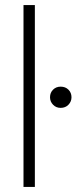

<svg xmlns="http://www.w3.org/2000/svg" viewBox="-20 -740 332 760"><path d="M73 0V-720H118V0ZM220 -313Q202 -313 190 -325.5Q178 -338 178 -355Q178 -373 190 -385Q202 -397 220 -397Q239 -397 251 -385Q263 -373 263 -355Q263 -338 251 -325.5Q239 -313 220 -313Z"/></svg>

Font: DM Sans 9pt ExtraLight
Style: Regular
Weight: 250
Version: Version 4.004;gftools[0.9.30]